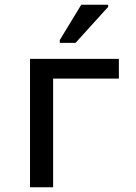

<svg xmlns="http://www.w3.org/2000/svg" viewBox="-20 -786 570 806"><path d="M231 -606H297L434 -757V-766H321L231 -618ZM106 0H203V-456H479V-539H106Z"/></svg>

Font: Noto Sans Mono Condensed Medium
Style: Regular
Weight: 500
Width: 3
Designer: Monotype Design Team
Foundry: Monotype Imaging Inc.
Version: Version 2.014